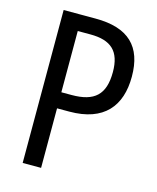

<svg xmlns="http://www.w3.org/2000/svg" viewBox="-109 -790 709 866"><g transform="rotate(15 246.0 -357.0)"><path d="M229 -714H80V0H166V-278H223C385 -278 455 -366 455 -503C455 -643 384 -714 229 -714ZM225 -639C322 -639 367 -598 367 -501C367 -395 320 -353 214 -353H166V-639Z"/></g></svg>

Font: Noto Sans Lao Looped Condensed
Style: Regular
Weight: 400
Width: 3
Designer: Mark Frömberg, Ben Mitchell
Foundry: The Fontpad Ltd
Version: Version 1.002